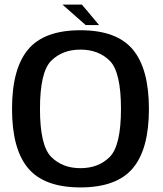

<svg xmlns="http://www.w3.org/2000/svg" viewBox="-20 -813 710 838"><path d="M331 5Q489 5 559.5 -78.5Q630 -162 630 -337.5Q630 -513 559.5 -597Q489 -681 331 -681Q173 -681 102.8 -597.2Q32.5 -513.5 32.5 -337.5Q32.5 -162 103 -78.5Q173.5 5 331 5ZM331 -79Q252.5 -79 203.5 -128.2Q154.5 -177.5 154.5 -337.5Q154.5 -499 203.5 -547.8Q252.5 -596.5 331 -596.5Q410 -596.5 459 -547.8Q508 -499 508 -337.5Q508 -177.5 459 -128.2Q410 -79 331 -79ZM354 -703.5H412.5L337.5 -793H252.5Z"/></svg>

Font: Anybody Thin Medium
Style: Regular
Weight: 500
Version: Version 1.113;gftools[0.9.25]